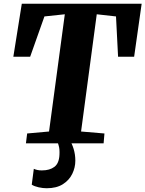

<svg xmlns="http://www.w3.org/2000/svg" viewBox="-20 -763 774 1022"><path d="M118 0 124.5 -52.5 241 -63 325 -687 216.5 -675.5 140.5 -461H51L96 -743H734L694 -461H608.5L597.5 -675.5L495 -687L411.5 -63L536 -52.5L531.5 0ZM320 -17 351.5 -15Q362.5 -0.5 371.8 29.2Q381 59 381 92.5Q381 129 364.5 162.8Q348 196.5 314.2 217.8Q280.5 239 228.5 239Q208.5 239 185.8 234Q163 229 149 220L160 135.5Q166.5 139 179 141.8Q191.5 144.5 204 144Q244.5 144 269.5 125.2Q294.5 106.5 296.5 60.5Q298 31.5 293 14.2Q288 -3 284.5 -15Z"/></svg>

Font: Merriweather 28pt Black
Style: Italic
Weight: 900
Italic angle: -7.8°
Version: Version 2.101